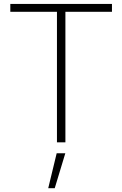

<svg xmlns="http://www.w3.org/2000/svg" viewBox="-20 -748 643 1009"><path d="M34.2 -686V-727.5H568.4V-686H323.7V0H279.3V-686ZM233.4 241.2 277.8 57.6H323.2L267.6 241.2Z"/></svg>

Font: Inter 28pt ExtraLight
Style: Regular
Weight: 250
Designer: Rasmus Andersson
Foundry: rsms
Version: Version 4.001;git-66647c0bb